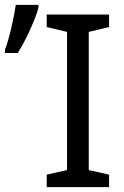

<svg xmlns="http://www.w3.org/2000/svg" viewBox="-37 -774 512 794"><path d="M414.1 0H156.2V-51.8L240.2 -70.8V-642.1L156.2 -662.1V-713.9H414.1V-662.1L330.1 -642.1V-70.8L414.1 -51.8ZM-16.6 -568.8Q-2.4 -605.5 10.5 -661.9Q23.4 -718.3 28.3 -753.9H122.1V-742.7Q114.7 -711.9 89.1 -654.8Q63.5 -597.7 36.1 -554.7H-16.6Z"/></svg>

Font: NotoPenekeko
Style: Regular
Weight: 400
Designer: Monotype Design team
Foundry: Monotype Imaging Inc.
Version: Version 1.04